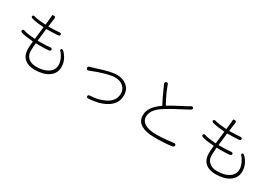

<svg xmlns="http://www.w3.org/2000/svg" viewBox="38 -1748 3925 2758"><g transform="rotate(30 2000.0 -369.0)"><path d="M541 37Q439 37 380 -10Q310 -65 310 -178Q310 -227 318 -298Q319 -303 314 -303Q188 -312 128 -331Q93 -342 101 -365Q109 -388 143 -375Q191 -358 319 -349Q324 -349 325 -354L348 -551Q349 -556 344 -556Q228 -564 155 -583Q120 -592 127 -615Q133 -637 168 -626Q221 -609 349 -602Q354 -602 355 -607L367 -721Q371 -758 370 -766.5Q369 -775 398 -775Q427 -775 421 -738L403 -605Q402 -600 409 -600Q521 -600 578 -607Q613 -612 616 -587Q619 -563 583 -560Q516 -554 409 -554H402Q396 -554 395 -548L372 -352Q371 -347 376 -347H397Q524 -347 570 -354Q606 -359 609 -335Q612 -310 576 -306Q518 -300 420 -300Q402 -300 384 -301H371Q366 -301 366 -296L360 -202Q359 -185 359 -167Q359 -103 403 -59Q450 -12 540 -12Q661 -12 734.5 -60.5Q808 -109 808 -195Q808 -248 781 -302Q751 -360 738 -370Q710 -393 725 -410Q741 -427 766 -401Q806 -361 831 -309Q858 -253 858 -190Q858 -82 769 -21Q684 37 541 37Z M1424 10Q1388 13 1387 -13Q1386 -38 1422 -39Q1554 -43 1661 -97Q1788 -162 1788 -286Q1788 -355 1737 -400.5Q1686 -446 1604 -446Q1485 -446 1227 -343Q1193 -329 1183 -358Q1174 -386 1209 -396L1277 -415Q1294 -420 1311 -426Q1508 -492 1607.5 -492Q1707 -492 1772 -437Q1839 -379 1839 -285Q1839 -144 1708 -67Q1595 0 1424 10Z M2522 18Q2379 18 2301 -27Q2215 -76 2215 -175Q2215 -313 2386 -428Q2391 -431 2388 -436Q2342 -517 2257 -711Q2243 -744 2269 -755Q2295 -765 2307 -731Q2352 -604 2431 -462Q2433 -458 2437 -461Q2505 -503 2651 -578L2700 -603Q2715 -611 2729 -620L2743 -629Q2773 -650 2787 -627Q2801 -604 2768 -587L2692 -546Q2676 -537 2660 -529Q2497 -446 2435 -404Q2420 -394 2405 -384Q2265 -294 2265 -180Q2265 -111 2330 -71Q2395 -31 2519 -31Q2604 -31 2693 -40Q2782 -49 2794 -52Q2829 -61 2835 -34Q2841 -7 2805 0Q2707 18 2522 18Z M3541 37Q3439 37 3380 -10Q3310 -65 3310 -178Q3310 -227 3318 -298Q3319 -303 3314 -303Q3188 -312 3128 -331Q3093 -342 3101 -365Q3109 -388 3143 -375Q3191 -358 3319 -349Q3324 -349 3325 -354L3348 -551Q3349 -556 3344 -556Q3228 -564 3155 -583Q3120 -592 3127 -615Q3133 -637 3168 -626Q3221 -609 3349 -602Q3354 -602 3355 -607L3367 -721Q3371 -758 3370 -766.5Q3369 -775 3398 -775Q3427 -775 3421 -738L3403 -605Q3402 -600 3409 -600Q3521 -600 3578 -607Q3613 -612 3616 -587Q3619 -563 3583 -560Q3516 -554 3409 -554H3402Q3396 -554 3395 -548L3372 -352Q3371 -347 3376 -347H3397Q3524 -347 3570 -354Q3606 -359 3609 -335Q3612 -310 3576 -306Q3518 -300 3420 -300Q3402 -300 3384 -301H3371Q3366 -301 3366 -296L3360 -202Q3359 -185 3359 -167Q3359 -103 3403 -59Q3450 -12 3540 -12Q3661 -12 3734.5 -60.5Q3808 -109 3808 -195Q3808 -248 3781 -302Q3751 -360 3738 -370Q3710 -393 3725 -410Q3741 -427 3766 -401Q3806 -361 3831 -309Q3858 -253 3858 -190Q3858 -82 3769 -21Q3684 37 3541 37Z"/></g></svg>

Font: Resource Han Rounded CN Light
Style: Regular
Weight: 300
Designer: Cyano Hao (round all glyphs); Ryoko NISHIZUKA 西塚涼子 (kana, bopomofo & ideographs); Paul D. Hunt (Latin, Greek & Cyrillic)
Foundry: Cyano Hao
Version: 0.990